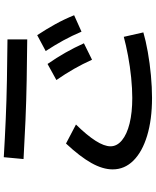

<svg xmlns="http://www.w3.org/2000/svg" viewBox="78 -872 843 1040"><g transform="rotate(-90 500.0 -351.5)"><path d="M490 50Q373 50 285.5 23.5Q198 -3 150.5 -51Q103 -99 103 -163Q103 -217 137.5 -278.5Q172 -340 243 -416L346 -362Q288 -303 258 -256Q228 -209 228 -175Q228 -140 260.5 -113Q293 -86 352 -71.5Q411 -57 490 -57Q540 -57 600 -63Q660 -69 718.5 -80Q777 -91 821 -103L845 3Q801 16 739.5 27Q678 38 612.5 44Q547 50 490 50ZM807 -626Q693 -627 583.5 -629Q474 -631 368.5 -635.5Q263 -640 159 -646L169 -753Q270 -747 373.5 -742.5Q477 -738 585.5 -736Q694 -734 807 -733ZM697 -275Q674 -326 647.5 -372.5Q621 -419 587 -468L674 -516Q708 -467 735 -419.5Q762 -372 786 -319ZM849 -332Q827 -384 801.5 -430.5Q776 -477 744 -526L830 -572Q863 -522 889.5 -474Q916 -426 938 -372Z"/></g></svg>

Font: M PLUS 2 SemiBold
Style: Regular
Weight: 600
Designer: Coji Morishita
Foundry: UNDERFOREST DESIGN
Version: Version 1.001